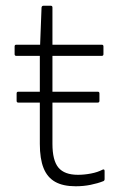

<svg xmlns="http://www.w3.org/2000/svg" viewBox="-20 -638 428 670"><path d="M44 -280Q38 -280 38 -286V-312Q38 -318 44 -318H119H163H321Q327 -318 327 -312V-286Q327 -280 321 -280ZM244 12Q200 12 172.5 -3.5Q145 -19 132 -51.5Q119 -84 119 -136V-443H37Q31 -443 31 -449V-476Q31 -482 37 -482H120L125 -612Q126 -618 132 -618H157Q163 -618 163 -612V-482H335Q341 -482 341 -476V-449Q341 -443 335 -443H163V-136Q163 -78 184 -53Q205 -28 252 -28Q274 -28 297.5 -32.5Q321 -37 338 -46Q345 -49 345 -41V-13Q345 -8 341 -6Q321 2 296 7Q271 12 244 12Z"/></svg>

Font: Sofia Sans ExtraLight
Style: Regular
Weight: 250
Version: Version 4.100-B